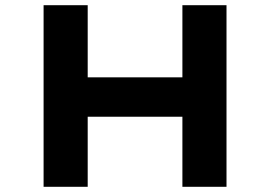

<svg xmlns="http://www.w3.org/2000/svg" viewBox="-20 -720 1041 740"><path d="M683 0V-700H853V0ZM148 0V-700H318V0ZM214 -270 216 -422H773V-270Z"/></svg>

Font: Lexend Peta
Style: Bold
Weight: 700
Designer: Bonnie Shaver-Troup, Thomas Jockin
Foundry: Lexend
Version: Version 1.007